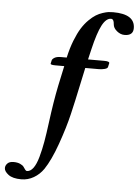

<svg xmlns="http://www.w3.org/2000/svg" viewBox="-154 -745 747 1030"><g transform="rotate(5 219.0 -230.0)"><path d="M176.8 -387.2H128.9Q103 -387.2 103 -394Q106 -407.2 106.9 -412.1Q108.9 -419.9 120.8 -427Q132.8 -434.1 154.8 -434.1H186Q197.3 -485.4 213.6 -526.9Q230 -568.4 246.8 -595.2Q263.7 -622.1 283.9 -642.1Q304.2 -662.1 321.3 -672.6Q338.4 -683.1 357.4 -689.2Q376.5 -695.3 388.4 -696.8Q400.4 -698.2 413.1 -698.2Q530.8 -698.2 530.8 -622.1Q530.8 -582 483.9 -582Q462.4 -582 442.9 -597.9Q423.3 -613.8 421.9 -633.8Q420.4 -662.1 404.8 -662.1Q378.4 -662.1 356.7 -620.8Q335 -579.6 314 -490.2L300.8 -434.1H388.2Q416 -434.1 416 -424.8L411.1 -402.8Q409.2 -395 394 -391.1Q378.9 -387.2 362.8 -387.2H290Q288.1 -380.4 270 -293.9Q252 -207.5 234.6 -134Q217.3 -60.5 185.1 30.3Q152.8 121.1 119.1 170.9Q97.7 201.7 66.7 219.7Q35.6 237.8 0 237.8Q-46.9 237.8 -69.8 220.2Q-92.8 202.6 -92.8 185.1Q-92.8 171.4 -82 160.2Q-71.3 148.9 -48.8 148.9Q-27.8 148.9 -13.4 155.5Q1 162.1 6.3 169.9L16.6 184.6Q21.5 190.9 25.9 190.9Q44.9 190.9 60.3 170.2Q75.7 149.4 86.9 109.4Q98.1 69.3 105.7 25.9Q113.3 -17.6 121.1 -78.1Q135.7 -191.9 153.8 -279.8Z"/></g></svg>

Font: Linux Libertine G
Style: Semibold Italic
Weight: 600
Italic angle: -11.5°
Designer: Philipp H. Poll
Foundry: Philipp H. Poll
Version: Version 5.1.1